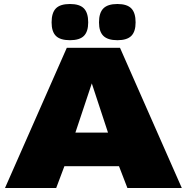

<svg xmlns="http://www.w3.org/2000/svg" viewBox="-20 -940 934 960"><path d="M5 0 314 -701H580L889 0H617L575 -109H302L261 0ZM357 -277H520L439 -523ZM567 -739Q519 -739 497 -760.5Q475 -782 475 -828Q475 -876 497 -898Q519 -920 567 -920Q615 -920 636.5 -898Q658 -876 658 -828Q658 -782 636.5 -760.5Q615 -739 567 -739ZM330 -739Q281 -739 259.5 -760.5Q238 -782 238 -828Q238 -876 259.5 -898Q281 -920 330 -920Q378 -920 399.5 -898Q421 -876 421 -828Q421 -782 399.5 -760.5Q378 -739 330 -739Z"/></svg>

Font: Georama Extended ExtraBold
Style: Regular
Weight: 800
Width: 7
Designer: Jean-Baptiste Levee
Foundry: Production Type
Version: Version 1.000